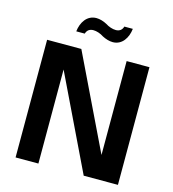

<svg xmlns="http://www.w3.org/2000/svg" viewBox="-131 -1030 1028 1138"><g transform="rotate(15 383.5 -461.0)"><path d="M698 0V-722H558V-146L280 -722H70V0H210V-577L488 0ZM224 -815H276C283 -839 300 -848 321 -848C340 -848 365 -840 384 -827V-904C364 -915 340 -922 320 -922C262 -922 230 -871 224 -815ZM544 -916H492C485 -892 468 -883 448 -883C428 -883 404 -891 384 -904V-827C405 -816 428 -809 449 -809C506 -809 538 -860 544 -916Z"/></g></svg>

Font: Perun
Style: Bold
Weight: 700
Foundry: Copyright (c) Stefan Peev, Context Ltd, 2016
Version: Version 1.089